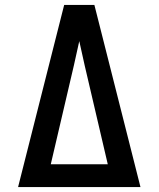

<svg xmlns="http://www.w3.org/2000/svg" viewBox="-20 -755 640 775"><path d="M53 0 177 -490 239 -735H361L423 -490L547 0ZM415 -92 322 -490Q317 -515 311 -539.5Q305 -564 300 -589Q295 -564 289 -539.5Q283 -515 278 -490L185 -92Z"/></svg>

Font: Zed Mono Semibold Extended
Style: Regular
Weight: 600
Width: 7
Monospace: yes
Designer: Belleve Invis
Foundry: Belleve Invis
Version: Version 1.0.0; ttfautohint (v1.8.4)